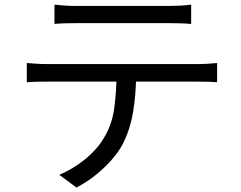

<svg xmlns="http://www.w3.org/2000/svg" viewBox="-20 -760 1040 827"><path d="M214.7 -739.9Q236.5 -737.7 258.9 -736Q281.3 -734.4 305.1 -734.4Q322.7 -734.4 363.5 -734.4Q404.3 -734.4 456.3 -734.4Q508.3 -734.4 560.4 -734.4Q612.4 -734.4 652.8 -734.4Q693.2 -734.4 710 -734.4Q731.3 -734.4 756.4 -735.7Q781.5 -737.1 803.4 -739.9V-656.9Q780.9 -658.9 756.3 -659.6Q731.7 -660.3 710 -660.3Q693.2 -660.3 653.1 -660.3Q613 -660.3 561 -660.3Q509 -660.3 456.9 -660.3Q404.9 -660.3 364.1 -660.3Q323.3 -660.3 306.3 -660.3Q281.6 -660.3 257.9 -659.6Q234.2 -658.9 214.7 -656.9ZM95.5 -488.6Q116 -486.8 137.7 -485.5Q159.4 -484.1 182.4 -484.1Q194.6 -484.1 233.3 -484.1Q272 -484.1 327.6 -484.1Q383.2 -484.1 447.1 -484.1Q511 -484.1 575 -484.1Q638.9 -484.1 694.2 -484.1Q749.5 -484.1 787.6 -484.1Q825.7 -484.1 836.8 -484.1Q852.8 -484.1 875 -485.3Q897.1 -486.5 915.1 -488.6V-406Q898.8 -407.4 877.2 -407.9Q855.6 -408.4 836.8 -408.4Q825.7 -408.4 787.6 -408.4Q749.5 -408.4 694.2 -408.4Q638.9 -408.4 575 -408.4Q511 -408.4 447.1 -408.4Q383.2 -408.4 327.6 -408.4Q272 -408.4 233.3 -408.4Q194.6 -408.4 182.4 -408.4Q159.8 -408.4 137.8 -408Q115.9 -407.6 95.5 -405.6ZM566.4 -448.4Q566.4 -354.5 552.9 -275.8Q539.4 -197.2 506 -134.6Q487.7 -101.4 457.5 -67.8Q427.4 -34.1 389.7 -4.2Q352 25.8 309.1 47.6L235.4 -6.9Q293.3 -31.4 343.9 -72Q394.6 -112.6 424 -160.1Q462 -219.8 471.9 -292.5Q481.8 -365.3 482.4 -448Z"/></svg>

Font: Noto Sans SC Thin
Style: Regular
Weight: 100
Designer: Ryoko NISHIZUKA 西塚涼子 (kana, bopomofo & ideographs); Paul D. Hunt (Latin, Greek & Cyrillic); Sandoll Communications 산돌커뮤니
Foundry: Adobe
Version: Version 2.004-H2;hotconv 1.0.118;makeotfexe 2.5.65603